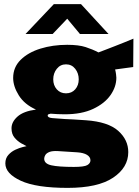

<svg xmlns="http://www.w3.org/2000/svg" viewBox="-20 -743 674 934"><path d="M309 171Q156 171 81 136.2Q6 101.5 6 52Q6 27 20.5 10.8Q35 -5.5 54.5 -14.5Q74 -23.5 90 -27.5Q106 -31.5 109 -32Q101.5 -36 84 -45.5Q66.5 -55 51.2 -72.8Q36 -90.5 36 -119Q36 -150 65.2 -176Q94.5 -202 155 -210Q99 -235 71.5 -279Q44 -323 44 -364Q44 -416 80.5 -452Q117 -488 176.8 -506.5Q236.5 -525 307 -525Q362.5 -525 396.5 -514Q430.5 -503 459 -488Q473.5 -493.5 493.8 -501.2Q514 -509 537.2 -518Q560.5 -527 584 -536.5Q607.5 -546 629 -555L628 -417L540 -405Q543 -394 544.5 -381.8Q546 -369.5 546 -365Q546 -321 517.5 -280.2Q489 -239.5 433 -213.2Q377 -187 295 -187Q283 -187 261 -187.8Q239 -188.5 226 -190Q218.5 -188.5 215.2 -186.8Q212 -185 212 -181Q212 -170.5 234.5 -168.5Q257 -166.5 295 -164Q308.5 -163.5 336.8 -162Q365 -160.5 398 -158Q505.5 -150.5 554.8 -106.8Q604 -63 604 -3Q604 72 530 121.5Q456 171 309 171ZM339 69Q390 69 405 60Q420 51 420 37Q420 20.5 403 10.2Q386 0 356 -2L262 -8Q235 -9.5 220.5 -3.8Q206 2 200.5 11.2Q195 20.5 195 29Q195 53.5 230 61.2Q265 69 339 69ZM301 -289Q329 -289 346 -308.5Q363 -328 363 -357Q363 -386.5 346 -408.2Q329 -430 301 -430Q273.5 -430 256.2 -408.2Q239 -386.5 239 -357Q239 -328 256.2 -308.5Q273.5 -289 301 -289ZM104 -577.5 242 -723H374L508 -577.5H369L307 -652L236 -577.5Z"/></svg>

Font: Public Sans Thin Black
Style: Regular
Weight: 900
Version: Version 2.001